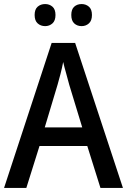

<svg xmlns="http://www.w3.org/2000/svg" viewBox="-20 -1021 627 948"><path d="M476 -93 411 -300H175L110 -93H0L235 -809H351L587 -93ZM322 -602Q317 -623 307 -657.5Q297 -692 292 -715Q287 -688 278.5 -655Q270 -622 264 -602L201 -392H386ZM151 -947Q151 -975 166 -988Q181 -1001 203 -1001Q224 -1001 239 -988Q254 -975 254 -947Q254 -919 239 -905.5Q224 -892 203 -892Q181 -892 166 -905.5Q151 -919 151 -947ZM332 -947Q332 -975 346.5 -988Q361 -1001 383 -1001Q404 -1001 419 -988Q434 -975 434 -947Q434 -919 419 -905.5Q404 -892 383 -892Q361 -892 346.5 -905.5Q332 -919 332 -947Z"/></svg>

Font: Noto Sans Telugu UI SemiCondensed Medium
Style: Regular
Weight: 500
Width: 4
Designer: Jelle Bosma - Monotype Design Team
Foundry: Monotype Imaging Inc.
Version: Version 2.005; ttfautohint (v1.8.4.7-5d5b)